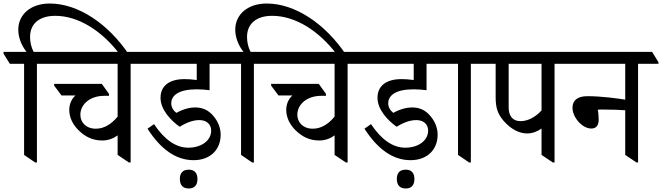

<svg xmlns="http://www.w3.org/2000/svg" viewBox="-59 -918 3765 1092"><path d="M141 6H151V-555H267V-564L231 -623H132C118 -651 112 -679 112 -708C112 -784 166 -828 255 -828C387 -828 521 -743 623 -608H674C558 -781 387 -898 224 -898C116 -898 45 -836 45 -749C45 -705 63 -659 92 -623H-39V-613L-3 -555H78V-37Z M523 -119C557 -119 587 -131 610 -148V-37L674 6H684V-555H799V-564L763 -623H189V-612L227 -555H610V-255C576 -213 534 -186 486 -186C430 -186 398 -223 398 -265C398 -324 452 -373 534 -373H561V-384L520 -441H249V-431L291 -375H370C347 -354 335 -325 335 -293C335 -249 356 -208 388 -177C423 -143 464 -119 523 -119Z M1042 -7C1141 -7 1196 -71 1196 -151C1196 -190 1182 -226 1155 -258C1125 -294 1090 -307 1050 -307C1022 -307 983 -298 944 -276C927 -289 915 -308 915 -330C915 -376 958 -410 1060 -410C1085 -410 1107 -408 1133 -405V-555H1273V-564L1237 -623H721V-613L757 -555H1060V-463C1030 -467 1009 -468 990 -468C903 -468 854 -429 854 -362C854 -295 911 -234 963 -197C1011 -227 1048 -235 1075 -235C1113 -235 1142 -214 1142 -175C1142 -119 1087 -78 1012 -78C941 -78 876 -124 817 -212L780 -186C854 -71 940 -7 1042 -7ZM1015 154C1047 154 1064 135 1064 100C1064 66 1047 47 1015 47C981 47 964 65 964 100C964 136 982 154 1015 154Z M1375 6H1385V-555H1501V-564L1465 -623H1366C1352 -651 1346 -679 1346 -708C1346 -784 1400 -828 1489 -828C1621 -828 1755 -743 1857 -608H1908C1792 -781 1621 -898 1458 -898C1350 -898 1279 -836 1279 -749C1279 -705 1297 -659 1326 -623H1195V-613L1231 -555H1312V-37Z M1757 -119C1791 -119 1821 -131 1844 -148V-37L1908 6H1918V-555H2033V-564L1997 -623H1423V-612L1461 -555H1844V-255C1810 -213 1768 -186 1720 -186C1664 -186 1632 -223 1632 -265C1632 -324 1686 -373 1768 -373H1795V-384L1754 -441H1483V-431L1525 -375H1604C1581 -354 1569 -325 1569 -293C1569 -249 1590 -208 1622 -177C1657 -143 1698 -119 1757 -119Z M2276 -7C2375 -7 2430 -71 2430 -151C2430 -190 2416 -226 2389 -258C2359 -294 2324 -307 2284 -307C2256 -307 2217 -298 2178 -276C2161 -289 2149 -308 2149 -330C2149 -376 2192 -410 2294 -410C2319 -410 2341 -408 2367 -405V-555H2507V-564L2471 -623H1955V-613L1991 -555H2294V-463C2264 -467 2243 -468 2224 -468C2137 -468 2088 -429 2088 -362C2088 -295 2145 -234 2197 -197C2245 -227 2282 -235 2309 -235C2347 -235 2376 -214 2376 -175C2376 -119 2321 -78 2246 -78C2175 -78 2110 -124 2051 -212L2014 -186C2088 -71 2174 -7 2276 -7ZM2249 154C2281 154 2298 135 2298 100C2298 66 2281 47 2249 47C2215 47 2198 65 2198 100C2198 136 2216 154 2249 154Z M2609 6H2619V-555H2735V-564L2699 -623H2429V-613L2465 -555H2546V-37Z M2939 -159C2970 -159 2999 -171 3021 -187V-37L3085 6H3095V-555H3210V-564L3174 -623H2657V-612L2693 -555H2760V-367C2760 -307 2769 -265 2821 -214C2851 -185 2892 -159 2939 -159ZM2834 -308V-555H3021V-290C2987 -252 2943 -229 2902 -229C2858 -229 2834 -256 2834 -308Z M3304 -187C3335 -187 3346 -209 3346 -237C3346 -258 3344 -280 3341 -294C3352 -295 3359 -295 3370 -295C3420 -295 3469 -293 3497 -291V-37L3561 6H3570V-555H3686V-564L3650 -623H3133V-612L3169 -555H3497V-351C3457 -358 3361 -371 3282 -371C3223 -371 3197 -345 3197 -305C3197 -252 3251 -187 3304 -187Z"/></svg>

Font: Noto Serif Devanagari SemiCondensed
Style: Regular
Weight: 400
Width: 4
Designer: Universal Thirst, Indian Type Foundry and the Monotype Design Team
Foundry: Monotype Imaging Inc.
Version: Version 2.004